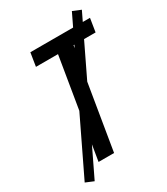

<svg xmlns="http://www.w3.org/2000/svg" viewBox="-219 -915 949 1093"><g transform="rotate(-30 255.5 -368.0)"><path d="M143 0 250 -647H105L119 -735H511L497 -647H352L245 0ZM69 84 16 62 441 -820 494 -798Z"/></g></svg>

Font: Iosevka SS18 Semibold
Style: Italic
Weight: 600
Italic angle: -9°
Monospace: yes
Designer: Belleve Invis
Foundry: Belleve Invis
Version: Version 25.1.1; ttfautohint (v1.8.4)